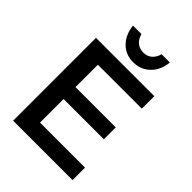

<svg xmlns="http://www.w3.org/2000/svg" viewBox="-257 -1032 1152 1152"><g transform="rotate(45 318.5 -456.0)"><path d="M194 -306H536V-407H194V-597H567V-703H72V0H576V-106H194ZM336 -841Q303 -841 280.5 -859.5Q258 -878 249 -912H177Q185 -842 227 -799.5Q269 -757 333 -757Q397 -757 440.5 -800Q484 -843 490 -912H420Q411 -878 389 -859.5Q367 -841 336 -841Z"/></g></svg>

Font: Geom Medium
Style: Bold
Weight: 500
Version: Version 1.102